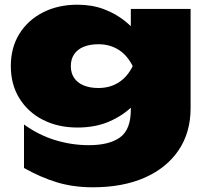

<svg xmlns="http://www.w3.org/2000/svg" viewBox="-20 -613 876 816"><path d="M536 -147V-242L544 -270V-431L536 -452V-575H790V-153Q790 -50 739 25.5Q688 101 595 142Q502 183 374 183Q292 183 222.5 162Q153 141 82 101V-84Q144 -39 214.5 -17.5Q285 4 358 4Q444 4 490 -29Q536 -62 536 -147ZM309 -71Q227 -71 163 -103.5Q99 -136 62.5 -195Q26 -254 26 -332Q26 -411 62.5 -469.5Q99 -528 163 -560.5Q227 -593 309 -593Q371 -593 421.5 -574Q472 -555 510.5 -524Q549 -493 575 -457.5Q601 -422 614 -388Q627 -354 627 -329Q627 -294 606.5 -250Q586 -206 546 -165Q506 -124 446.5 -97.5Q387 -71 309 -71ZM398 -239Q448 -239 485 -263Q522 -287 544 -332Q521 -378 484 -401.5Q447 -425 398 -425Q363 -425 336.5 -414.5Q310 -404 295.5 -383Q281 -362 281 -332Q281 -303 295 -282Q309 -261 335.5 -250Q362 -239 398 -239Z"/></svg>

Font: Unbounded Black
Style: Regular
Weight: 900
Designer: Luke Prowse, Jean-Baptiste Morizot, Fátima Lázaro, Florian Runge
Foundry: NaN
Version: Version 1.701;gftools[0.9.28.dev5+ged2979d]